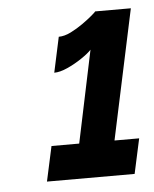

<svg xmlns="http://www.w3.org/2000/svg" viewBox="-40 -853 403 504"><g transform="rotate(-5 161.5 -601.0)"><path d="M315 -476 295 -384H64L84 -476H157L208 -719Q200 -710 181.5 -697.5Q163 -685 143 -676Q123 -667 108 -667L128 -760Q143 -760 160 -768.5Q177 -777 192.5 -788Q208 -799 218.5 -808Q229 -817 229 -818H323L250 -476Z"/></g></svg>

Font: Raleway Thin ExtraBold
Style: Italic
Weight: 800
Italic angle: -12°
Version: Version 4.026